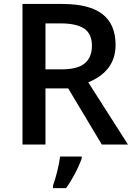

<svg xmlns="http://www.w3.org/2000/svg" viewBox="-20 -734 679 975"><path d="M94.2 0ZM210.9 -381.8H292Q373.5 -381.8 410.2 -412.1Q446.8 -442.4 446.8 -502Q446.8 -562.5 407.2 -588.9Q367.7 -615.2 288.1 -615.2H210.9ZM210.9 -285.2V0H94.2V-713.9H295.9Q434.1 -713.9 500.5 -662.1Q566.9 -610.4 566.9 -505.9Q566.9 -372.6 428.2 -315.9L629.9 0H497.1L326.2 -285.2ZM249 209Q260.3 177.7 270.8 135.5Q281.2 93.3 285.2 61H395V70.8Q380.9 109.9 358.4 151.9Q335.9 193.8 315.4 221.2H249Z"/></svg>

Font: Open Sans Semibold
Style: Regular
Weight: 600
Foundry: Ascender Corporation
Version: Version 1.10; ttfautohint (v1.5.65-e2d9)